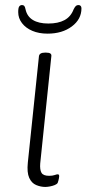

<svg xmlns="http://www.w3.org/2000/svg" viewBox="-20 -733 342 759"><path d="M159 6Q141 6 123 -1.5Q105 -9 95.5 -30Q86 -51 90 -90L134 -511Q135 -518 141 -521.5Q147 -525 158 -525H162Q174 -525 179 -521.5Q184 -518 183 -511L139 -87Q137 -62 144 -50Q151 -38 174 -38Q188 -38 196 -41Q204 -44 209 -44Q211 -44 212.5 -42Q214 -40 214 -37Q214 -33 213 -28.5Q212 -24 211 -19.5Q210 -15 208 -10Q205 -5 196.5 -1.5Q188 2 177.5 4Q167 6 159 6ZM168 -600Q134 -600 108 -611Q82 -622 67 -641.5Q52 -661 52 -685Q52 -702 56 -707.5Q60 -713 67 -713Q73 -713 76 -709.5Q79 -706 81 -696Q87 -668 110 -654Q133 -640 171 -640Q210 -640 235 -653.5Q260 -667 271 -696Q276 -706 280 -709.5Q284 -713 290 -713Q296 -713 299 -709.5Q302 -706 302 -700Q302 -657 264 -628.5Q226 -600 168 -600Z"/></svg>

Font: Asap ExtraLight
Style: Italic
Weight: 250
Italic angle: -6°
Version: Version 3.001